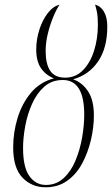

<svg xmlns="http://www.w3.org/2000/svg" viewBox="-20 -787 476 816"><path d="M174 9Q115 9 75.5 -32Q36 -73 36 -161Q36 -224 54.5 -285Q73 -346 111 -392Q149 -438 209 -454Q174 -468 154 -497.5Q134 -527 134 -576Q134 -619 147 -660Q160 -701 182.5 -730.5Q205 -760 233 -767Q219 -746 205.5 -713Q192 -680 183 -643Q174 -606 174 -570Q174 -515 193.5 -486Q213 -457 257 -457Q301 -457 332 -488Q363 -519 379.5 -570.5Q396 -622 396 -682Q396 -715 392 -735.5Q388 -756 384 -767Q407 -762 421.5 -738Q436 -714 436 -674Q436 -583 397 -526Q358 -469 291 -450Q330 -436 354.5 -398.5Q379 -361 379 -296Q379 -246 366.5 -192.5Q354 -139 329.5 -93Q305 -47 266 -19Q227 9 174 9ZM175 -1Q219 -1 250.5 -30Q282 -59 301 -105Q320 -151 329 -202.5Q338 -254 338 -300Q338 -447 247 -447Q200 -447 168 -418.5Q136 -390 116 -345Q96 -300 87 -250Q78 -200 78 -158Q78 -76 105 -38.5Q132 -1 175 -1Z"/></svg>

Font: Noto Serif Display Condensed ExtraLight
Style: Italic
Weight: 200
Width: 3
Italic angle: -12°
Designer: Monotype Design Team
Foundry: Monotype Imaging Inc.
Version: Version 2.009